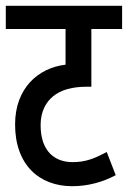

<svg xmlns="http://www.w3.org/2000/svg" viewBox="-20 -642 441 662"><path d="M401 -542V-622H0V-542H206V-419C112 -408 32 -338 32 -213C32 -74 115 0 229 0C281 0 332 -13 379 -38L348 -118C305 -95 275 -83 230 -83C173 -83 120 -116 120 -211C120 -259 140 -291 162 -309C190 -333 231 -343 280 -343H295V-542Z"/></svg>

Font: Noto Sans Devanagari UI ExtraCondensed Medium
Style: Regular
Weight: 500
Width: 2
Designer: Jelle Bosma - Monotype Design Team
Foundry: Monotype Imaging Inc.
Version: Version 2.003